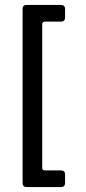

<svg xmlns="http://www.w3.org/2000/svg" viewBox="-20 -663 349 782"><path d="M228 99H88Q72 99 72 81V-626Q72 -643 88 -643H228Q245 -643 245 -626V-592Q245 -575 228 -575H163Q152 -575 152 -564V21Q152 31 163 31H228Q245 31 245 48V82Q245 99 228 99Z"/></svg>

Font: Rajdhani Semibold
Style: Regular
Weight: 600
Designer: Satya Rajpurohit, Jyotish Sonowal
Foundry: Indian Type Foundry
Version: Version 1.200;PS 1.0;hotconv 1.0.78;makeotf.lib2.5.61930; tt